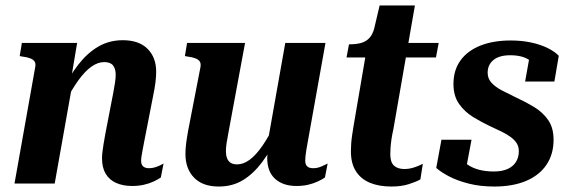

<svg xmlns="http://www.w3.org/2000/svg" viewBox="-20 -671 2085 702"><path d="M33 0H180L246 -371H238L262 -514H60L52 -466L63 -464Q80 -462 91 -457.5Q102 -453 106.5 -446Q111 -439 109 -427ZM507 -152 540 -321Q546 -350 548.5 -370.5Q551 -391 551 -409Q551 -461 519.5 -492.5Q488 -524 429 -524Q380 -524 340 -501Q300 -478 266.5 -435Q233 -392 203 -331L218 -296Q243 -345 267 -378Q291 -411 314.5 -427.5Q338 -444 361 -444Q384 -444 393.5 -431.5Q403 -419 403 -398Q403 -385 400.5 -368.5Q398 -352 394 -331L365 -181Q361 -160 358.5 -143.5Q356 -127 354.5 -115Q353 -103 353 -92Q353 -58 366.5 -35.5Q380 -13 405 -2Q430 9 463 9Q486 9 506 4.5Q526 0 542 -7.5Q558 -15 568 -22L578 -73Q573 -70 564.5 -66Q556 -62 546 -59Q536 -56 525 -56Q511 -56 503.5 -62.5Q496 -69 496 -83Q496 -90 497.5 -100Q499 -110 501.5 -123Q504 -136 507 -152Z M815 -185Q811 -164 808.5 -148Q806 -132 806 -118Q806 -104 810 -93Q814 -82 823 -76Q832 -70 847 -70Q870 -70 893 -87Q916 -104 939.5 -138Q963 -172 987 -221L1002 -183Q971 -122 939 -79Q907 -36 868.5 -12.5Q830 11 780 11Q721 11 689.5 -21.5Q658 -54 658 -108Q658 -126 660.5 -146Q663 -166 668 -194L713 -426Q715 -439 710.5 -446Q706 -453 695 -457.5Q684 -462 667 -464L656 -466L664 -514H876ZM1105 -151Q1102 -135 1100 -122.5Q1098 -110 1097 -100.5Q1096 -91 1096 -84Q1096 -70 1103 -63Q1110 -56 1125 -56Q1141 -56 1155.5 -62.5Q1170 -69 1178 -73L1168 -22Q1158 -15 1142 -7.5Q1126 0 1106.5 4.5Q1087 9 1064 9Q1015 9 986 -17Q957 -43 957 -94Q957 -101 958 -108Q959 -115 960 -123Q961 -131 963 -140L956 -136L1023 -514H1170Z M1411 11Q1366 11 1333 -2.5Q1300 -16 1281.5 -44.5Q1263 -73 1263 -118Q1263 -130 1264 -145Q1265 -160 1267.5 -177Q1270 -194 1273 -212L1321 -493L1353 -514H1584L1574 -461H1247L1256 -509H1259Q1283 -509 1300.5 -514Q1318 -519 1330 -531.5Q1342 -544 1348 -566L1368 -651H1497L1418 -197Q1414 -180 1411.5 -163Q1409 -146 1408 -132Q1407 -118 1407 -107Q1407 -78 1420.5 -65.5Q1434 -53 1459 -53Q1473 -53 1486 -56.5Q1499 -60 1509.5 -64.5Q1520 -69 1526 -72L1517 -15Q1501 -6 1474 2.5Q1447 11 1411 11Z M1787 11Q1736 11 1694.5 0.5Q1653 -10 1623 -25.5Q1593 -41 1575 -57L1594 -160H1704L1682 -43Q1670 -48 1664 -57Q1658 -66 1657 -77Q1656 -88 1659 -98Q1671 -82 1689 -69.5Q1707 -57 1731 -50.5Q1755 -44 1786 -44Q1815 -44 1835.5 -53Q1856 -62 1866.5 -79Q1877 -96 1877 -118Q1877 -135 1869 -147.5Q1861 -160 1846.5 -170.5Q1832 -181 1813.5 -190Q1795 -199 1773 -209Q1741 -224 1710 -243Q1679 -262 1658.5 -291Q1638 -320 1638 -364Q1638 -415 1664 -450.5Q1690 -486 1737 -504.5Q1784 -523 1847 -523Q1888 -523 1922.5 -515.5Q1957 -508 1983 -495Q2009 -482 2023 -467L2007 -373H1900L1918 -474Q1925 -472 1932.5 -463Q1940 -454 1944 -442.5Q1948 -431 1943 -420Q1934 -437 1920 -448Q1906 -459 1887.5 -464Q1869 -469 1846 -469Q1805 -469 1784 -451.5Q1763 -434 1763 -405Q1763 -384 1777 -368.5Q1791 -353 1815 -340.5Q1839 -328 1868 -314Q1901 -299 1932.5 -280Q1964 -261 1984 -232.5Q2004 -204 2004 -160Q2004 -107 1978 -68.5Q1952 -30 1903.5 -9.5Q1855 11 1787 11Z"/></svg>

Font: Roboto Serif 72pt SemiCondensed SemiBold
Style: Italic
Weight: 600
Width: 4
Italic angle: -10°
Designer: Greg Gazdowicz
Foundry: Commercial Type
Version: Version 1.008